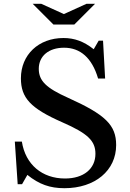

<svg xmlns="http://www.w3.org/2000/svg" viewBox="-20 -980 685 1010"><path d="M73 -11H96L124 -60C186 -10 243 10 319 10C480 10 591 -83 591 -217C591 -322 535 -377 337 -466C223 -517 184 -555 184 -618C184 -685 236 -729 317 -729C402 -729 464 -676 496 -567H533L522 -766H499L473 -721C421 -762 372 -780 314 -780C183 -780 90 -692 90 -568C90 -465 141 -410 307 -337C442 -278 482 -239 482 -171C482 -92 420 -41 322 -41C202 -41 114 -114 95 -235H58ZM371 -851 480 -960H435L316 -906L197 -960H152L261 -851Z"/></svg>

Font: Libre Baskerville
Style: Regular
Weight: 400
Designer: Pablo Impallari, Rodrigo Fuenzalida
Foundry: Pablo Impallari, Rodrigo Fuenzalida
Version: Version 1.051;Glyphs 3.2.3 (3260)